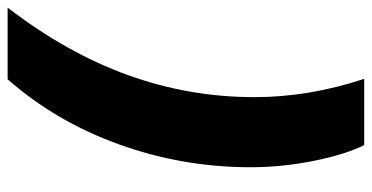

<svg xmlns="http://www.w3.org/2000/svg" viewBox="-256 -526 976 504"><g transform="rotate(-90 232.0 -274.0)"><path d="M45 -104Q45 -283 105 -449.5Q165 -616 276 -742H464Q345 -587 287 -426.5Q229 -266 229 -94Q229 49 277 194H103Q78 143 61.5 60.5Q45 -22 45 -104Z"/></g></svg>

Font: Montserrat Alternates ExtraBold
Style: Italic
Weight: 800
Italic angle: -11.3°
Designer: Julieta Ulanovsky
Foundry: Julieta Ulanovsky
Version: Version 7.200